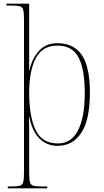

<svg xmlns="http://www.w3.org/2000/svg" viewBox="-20 -780 566 1040"><path d="M22 240V230H44Q73 230 87.5 226Q102 222 106 205.5Q110 189 110 153V-674Q110 -709 106 -725.5Q102 -742 87.5 -746Q73 -750 43 -750H15V-760H138V-561Q138 -530 138 -485.5Q138 -441 138 -400H140Q153 -463 191 -504.5Q229 -546 290 -546Q380 -546 423.5 -481.5Q467 -417 467 -279Q467 -130 420 -60Q373 10 292 10Q233 10 193 -30.5Q153 -71 139 -147H137Q138 -118 138 -76.5Q138 -35 138 13V153Q138 189 142 205.5Q146 222 161 226Q176 230 207 230H236V240ZM294 -3Q366 -3 402.5 -73.5Q439 -144 439 -276Q439 -407 405 -470Q371 -533 291 -533Q209 -533 173.5 -464Q138 -395 138 -278Q138 -150 172.5 -76.5Q207 -3 294 -3Z"/></svg>

Font: Noto Serif Display SemiCondensed Thin
Style: Regular
Weight: 100
Width: 4
Designer: Monotype Design Team
Foundry: Monotype Imaging Inc.
Version: Version 2.009